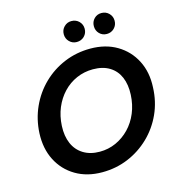

<svg xmlns="http://www.w3.org/2000/svg" viewBox="-129 -1010 1054 1134"><g transform="rotate(-15 398.5 -443.0)"><path d="M357 12Q264 12 195 -29Q126 -70 89.5 -141.5Q53 -213 57 -306Q61 -391 94.5 -465Q128 -539 185 -594.5Q242 -650 316.5 -681Q391 -712 476 -712Q569 -712 638 -671Q707 -630 743.5 -558.5Q780 -487 775 -395Q772 -309 738.5 -235Q705 -161 647.5 -105.5Q590 -50 516 -19Q442 12 357 12ZM374 -109Q427 -109 473.5 -130Q520 -151 556 -188.5Q592 -226 613 -276.5Q634 -327 637 -387Q640 -449 620.5 -494.5Q601 -540 560 -565Q519 -590 459 -590Q406 -590 359 -569.5Q312 -549 276.5 -511.5Q241 -474 220 -424Q199 -374 196 -314Q193 -252 213 -206Q233 -160 274.5 -134.5Q316 -109 374 -109ZM410 -770Q384 -770 365.5 -788.5Q347 -807 347 -834Q347 -861 365.5 -879.5Q384 -898 410 -898Q438 -898 456.5 -879.5Q475 -861 475 -834Q475 -807 456.5 -788.5Q438 -770 410 -770ZM594 -770Q567 -770 549 -788.5Q531 -807 531 -834Q531 -861 549 -879.5Q567 -898 594 -898Q621 -898 639.5 -879.5Q658 -861 658 -834Q658 -807 639.5 -788.5Q621 -770 594 -770Z"/></g></svg>

Font: DM Sans 28pt
Style: Bold Italic
Weight: 700
Italic angle: -10°
Version: Version 4.004;gftools[0.9.30]